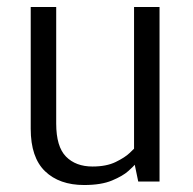

<svg xmlns="http://www.w3.org/2000/svg" viewBox="-20 -520 552 550"><path d="M221 10Q150 10 109 -29.5Q68 -69 68 -151V-500H141V-166Q141 -100 169 -71.5Q197 -43 245 -43Q285 -43 311.5 -56Q338 -69 351 -81.5Q364 -94 364 -94V-500H437V0H376L366 -48Q363 -44 347.5 -30Q332 -16 301 -3Q270 10 221 10Z"/></svg>

Font: Arsenal SC
Style: Regular
Weight: 400
Designer: Andrij Shevchenko
Foundry: Stairsfor
Version: Version 2.001; ttfautohint (v1.8.4.7-5d5b)